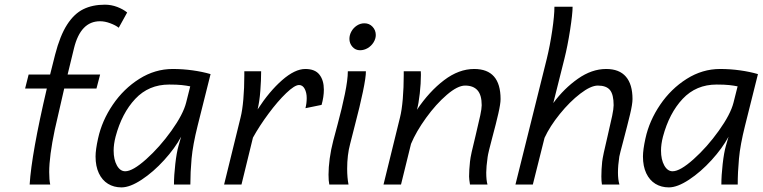

<svg xmlns="http://www.w3.org/2000/svg" viewBox="-20 -793 3278 825"><path d="M103 -472.7H195.3L216.8 -558.1Q237.8 -639.6 268.1 -686.8Q298.3 -733.9 337.9 -753.4Q377.4 -772.9 430.7 -772.9Q458 -772.9 483.6 -763.2Q509.3 -753.4 526.4 -739.3L490.2 -673.8Q476.6 -684.6 453.6 -693.1Q430.7 -701.7 409.7 -701.7Q326.2 -701.7 297.9 -585.4L270.5 -472.7H410.2L394.5 -412.6H255.9L215.3 -235.4Q191.4 -121.6 191.4 -53.7Q191.4 -20.5 195.8 0H107.4Q115.7 -133.3 181.2 -412.6H87.9Z M747.1 -166.5 758.3 -205.6Q731.9 -156.2 685.5 -105.2Q639.2 -54.2 588.9 -21Q538.6 12.2 502 12.2Q469.2 12.2 444.1 -3.2Q418.9 -18.6 404.8 -48.6Q390.6 -78.6 390.6 -120.6Q390.6 -149.4 401.4 -198.2Q418 -274.4 464.6 -343Q511.2 -411.6 578.6 -454.1Q646 -496.6 722.2 -496.6Q765.6 -496.6 807.6 -490.7Q849.6 -484.9 884.8 -474.6L829.1 -252.4Q808.6 -170.4 803.2 -111.8Q797.9 -53.2 797.9 0H727.5Q727.5 -38.6 733.2 -88.1Q738.8 -137.7 747.1 -166.5ZM707 -429.7Q619.1 -429.7 561.3 -368.2Q503.4 -306.6 476.6 -205.6Q468.3 -173.3 468.3 -146Q468.3 -107.4 482.2 -82.3Q496.1 -57.1 518.1 -57.1Q550.3 -57.1 608.2 -108.9Q666 -160.6 716.6 -231.2Q767.1 -301.8 779.8 -352.1L797.4 -421.9Q780.8 -425.3 761 -427.5Q741.2 -429.7 707 -429.7Z M942.9 0 1013.7 -288.1Q1021.5 -318.8 1025.6 -366.5Q1029.8 -414.1 1029.8 -469.2V-486.8H1102.1Q1102.1 -448.2 1098.6 -402.8Q1095.2 -357.4 1086.9 -322.8Q1137.2 -400.4 1192.1 -448.5Q1247.1 -496.6 1292 -496.6Q1333.5 -496.6 1352.5 -472.4Q1371.6 -448.2 1371.6 -407.7Q1371.6 -377 1361.8 -342.3L1292.5 -328.1Q1297.9 -349.6 1297.9 -371.6Q1297.9 -395 1289.1 -411.4Q1280.3 -427.7 1265.1 -427.7Q1246.1 -427.7 1209.7 -392.8Q1173.3 -357.9 1134 -304.9Q1094.7 -252 1066.9 -201.7L1017.6 0Z M1545.9 -692.9Q1566.9 -692.9 1580.8 -678Q1594.7 -663.1 1594.7 -642.6Q1594.7 -626.5 1585.2 -611.1Q1575.7 -595.7 1560.1 -586.4Q1544.4 -577.1 1526.9 -577.1Q1507.3 -577.1 1494.4 -591.8Q1481.4 -606.4 1481.4 -626Q1481.4 -642.6 1490 -658Q1498.5 -673.3 1513.4 -683.1Q1528.3 -692.9 1545.9 -692.9ZM1506.3 -260.3 1484.4 -174.3Q1471.7 -127 1471.7 -67.9Q1471.7 -30.3 1477.5 0H1395Q1391.6 -15.6 1391.6 -42.5Q1391.6 -73.2 1396.7 -111.6Q1401.9 -149.9 1412.1 -189L1431.2 -260.7Q1449.2 -327.1 1461.9 -388.9Q1474.6 -450.7 1474.6 -486.8H1552.2Q1552.7 -462.4 1539.3 -398.4Q1525.9 -334.5 1506.3 -260.3Z M1995.6 -34.7Q1995.6 -62 1999.5 -98.6Q2001 -113.8 2006.8 -140.1Q2012.7 -166.5 2023.9 -211.9Q2037.6 -269 2043.7 -297.6Q2049.8 -326.2 2049.8 -340.8Q2049.8 -384.8 2031.7 -405Q2013.7 -425.3 1978.5 -425.3Q1946.3 -425.3 1899.9 -385.5Q1853.5 -345.7 1810.8 -286.6Q1768.1 -227.5 1746.1 -174.8L1703.1 0H1627.9L1698.7 -288.1Q1706.5 -318.8 1710.7 -367.9Q1714.8 -417 1714.8 -469.2V-486.8H1788.1L1788.6 -471.2Q1788.6 -435.5 1783.7 -391.1Q1778.8 -346.7 1771.5 -321.3Q1824.7 -400.4 1888.2 -448.5Q1951.7 -496.6 2017.6 -496.6Q2130.9 -496.6 2130.9 -367.2Q2130.9 -347.2 2121.3 -305.2Q2111.8 -263.2 2095.2 -201.7Q2087.9 -174.3 2082 -150.4Q2076.2 -126.5 2075.2 -117.7Q2069.3 -75.2 2069.3 -51.8Q2069.3 -18.1 2074.7 0H1999.5Q1995.6 -23.4 1995.6 -34.7Z M2564 -34.7Q2564 -65.4 2567.4 -97.7Q2569.8 -121.1 2590.8 -208.5Q2604 -264.6 2610.4 -295.2Q2616.7 -325.7 2616.7 -340.8Q2616.7 -386.7 2601.1 -406Q2585.4 -425.3 2548.8 -425.3Q2518.6 -425.3 2473.4 -390.6Q2428.2 -356 2385.5 -303.2Q2342.8 -250.5 2319.8 -200.7L2269.5 0H2194.8L2329.6 -541Q2343.3 -597.2 2352.8 -661.6Q2362.3 -726.1 2362.3 -764.2H2440.4Q2440.4 -733.9 2429.7 -664.6Q2418.9 -595.2 2405.3 -541L2357.4 -350.1Q2403.3 -412.6 2463.1 -454.6Q2522.9 -496.6 2584.5 -496.6Q2641.1 -496.6 2669.4 -463.6Q2697.8 -430.7 2697.8 -367.2Q2697.8 -345.7 2687.3 -301.8Q2676.8 -257.8 2657.2 -183.6Q2643.1 -131.3 2641.1 -120.1Q2635.3 -82 2635.3 -51.8Q2635.3 -21 2641.6 0H2566.4Q2564 -14.6 2564 -34.7Z M3099.1 -166.5 3110.4 -205.6Q3084 -156.2 3037.6 -105.2Q2991.2 -54.2 2940.9 -21Q2890.6 12.2 2854 12.2Q2821.3 12.2 2796.1 -3.2Q2771 -18.6 2756.8 -48.6Q2742.7 -78.6 2742.7 -120.6Q2742.7 -149.4 2753.4 -198.2Q2770 -274.4 2816.7 -343Q2863.3 -411.6 2930.7 -454.1Q2998 -496.6 3074.2 -496.6Q3117.7 -496.6 3159.7 -490.7Q3201.7 -484.9 3236.8 -474.6L3181.2 -252.4Q3160.6 -170.4 3155.3 -111.8Q3149.9 -53.2 3149.9 0H3079.6Q3079.6 -38.6 3085.2 -88.1Q3090.8 -137.7 3099.1 -166.5ZM3059.1 -429.7Q2971.2 -429.7 2913.3 -368.2Q2855.5 -306.6 2828.6 -205.6Q2820.3 -173.3 2820.3 -146Q2820.3 -107.4 2834.2 -82.3Q2848.1 -57.1 2870.1 -57.1Q2902.3 -57.1 2960.2 -108.9Q3018.1 -160.6 3068.6 -231.2Q3119.1 -301.8 3131.8 -352.1L3149.4 -421.9Q3132.8 -425.3 3113 -427.5Q3093.3 -429.7 3059.1 -429.7Z"/></svg>

Font: Lesson One Light
Style: Italic
Weight: 300
Italic angle: -14°
Designer: But Ko, Victor Gaultney, Annie Olsen, Julie Remington, Don Collingsworth, Eric Hays, Becca Hirsbrunner
Version: Version 1.100